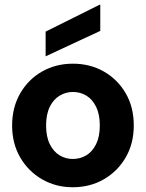

<svg xmlns="http://www.w3.org/2000/svg" viewBox="-20 -776 614 808"><path d="M286 12Q215 12 157 -21.5Q99 -55 65 -113.5Q31 -172 31 -248Q31 -324 65 -383Q99 -442 157 -475Q215 -508 287 -508Q359 -508 417 -475Q475 -442 509 -383.5Q543 -325 543 -248Q543 -172 509 -113.5Q475 -55 417 -21.5Q359 12 286 12ZM286 -107Q318 -107 343.5 -122.5Q369 -138 384.5 -169.5Q400 -201 400 -248Q400 -295 384.5 -326.5Q369 -358 343.5 -373.5Q318 -389 287 -389Q257 -389 231 -373.5Q205 -358 189.5 -326.5Q174 -295 174 -248Q174 -201 189.5 -169.5Q205 -138 230.5 -122.5Q256 -107 286 -107ZM172 -539V-643L399 -756H402V-646Z"/></svg>

Font: DM Sans 9pt 36pt ExtraBold
Style: Regular
Weight: 800
Version: Version 4.004;gftools[0.9.30]